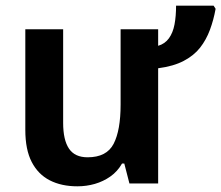

<svg xmlns="http://www.w3.org/2000/svg" viewBox="-20 -645 778 675"><path d="M738 -614Q731 -575 718 -540Q705 -505 683.5 -477.5Q662 -450 626 -431Q590 -412 536 -405V0H435L417 -70H409Q393 -42 368 -24.5Q343 -7 313.5 1.5Q284 10 252 10Q196 10 155 -11Q114 -32 91.5 -75.5Q69 -119 69 -188V-542H202V-213Q202 -153 222.5 -122.5Q243 -92 288 -92Q355 -92 379.5 -139.5Q404 -187 404 -277V-542H536V-484Q560 -491 574 -510.5Q588 -530 593.5 -559Q599 -588 599 -625H731Z"/></svg>

Font: Noto Sans Display SemiBold
Style: Regular
Weight: 600
Designer: Monotype Design Team
Foundry: Monotype Imaging Inc.
Version: Version 2.003